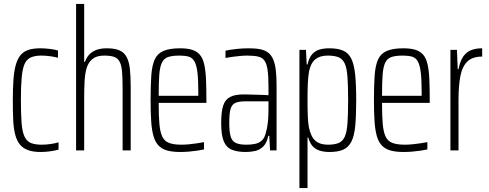

<svg xmlns="http://www.w3.org/2000/svg" viewBox="-20 -763 2482 974"><path d="M186 8Q148 8 122 -1.5Q96 -11 80.5 -30.5Q65 -50 57 -80.5Q49 -111 47 -154.5Q45 -198 45 -254Q45 -318 48.5 -363Q52 -408 61.5 -438.5Q71 -469 86.5 -486Q102 -503 126 -510.5Q150 -518 184 -518Q206 -518 231.5 -515Q257 -512 274 -507V-470Q256 -475 233 -478Q210 -481 190 -481Q157 -481 136 -471.5Q115 -462 104.5 -438Q94 -414 90 -369.5Q86 -325 86 -256Q86 -184 89.5 -139Q93 -94 104.5 -70Q116 -46 137 -37.5Q158 -29 192 -29Q214 -29 237.5 -32.5Q261 -36 277 -41V-4Q260 1 235 4.5Q210 8 186 8Z M366 0V-743H407V-449H411Q417 -467 429.5 -482.5Q442 -498 464.5 -508Q487 -518 522 -518Q562 -518 586 -507.5Q610 -497 622.5 -473.5Q635 -450 639 -412.5Q643 -375 643 -321V0H602V-313Q602 -368 599 -401Q596 -434 586 -451.5Q576 -469 557.5 -475Q539 -481 509 -481Q471 -481 450 -464.5Q429 -448 420 -419Q411 -390 409 -350Q407 -310 407 -263V0Z M895 8Q855 8 828 0.5Q801 -7 784 -25Q767 -43 758.5 -73Q750 -103 747 -147.5Q744 -192 744 -254Q744 -329 747.5 -379.5Q751 -430 764.5 -460.5Q778 -491 809 -504.5Q840 -518 893 -518Q931 -518 955.5 -510Q980 -502 994.5 -484.5Q1009 -467 1016 -436.5Q1023 -406 1025 -361.5Q1027 -317 1027 -256V-241H785Q785 -177 788.5 -135.5Q792 -94 803 -70.5Q814 -47 837.5 -38Q861 -29 901 -29Q919 -29 939.5 -31Q960 -33 979.5 -36Q999 -39 1015 -42V-5Q1002 -2 982 1Q962 4 939.5 6Q917 8 895 8ZM986 -257V-296Q986 -359 981.5 -396Q977 -433 966.5 -451.5Q956 -470 937.5 -475.5Q919 -481 891 -481Q855 -481 833.5 -474Q812 -467 801.5 -445.5Q791 -424 788 -384Q785 -344 785 -277H1005Z M1227 8Q1184 8 1156 -3.5Q1128 -15 1115 -46.5Q1102 -78 1102 -139Q1102 -195 1112 -226.5Q1122 -258 1147 -271Q1172 -284 1216 -284Q1227 -284 1243 -283.5Q1259 -283 1277 -282.5Q1295 -282 1311.5 -281.5Q1328 -281 1342 -280V-325Q1342 -376 1337.5 -407.5Q1333 -439 1322 -455Q1311 -471 1289.5 -476Q1268 -481 1233 -481Q1217 -481 1197 -479Q1177 -477 1157.5 -474.5Q1138 -472 1124 -469V-506Q1148 -511 1178.5 -514.5Q1209 -518 1243 -518Q1277 -518 1301 -513Q1325 -508 1340.5 -496Q1356 -484 1365.5 -462.5Q1375 -441 1379 -408.5Q1383 -376 1383 -331V0H1350L1346 -74H1341Q1334 -39 1316.5 -21Q1299 -3 1276 2.5Q1253 8 1227 8ZM1230 -29Q1254 -29 1273.5 -33Q1293 -37 1307 -49Q1321 -61 1328 -87Q1336 -115 1339 -143.5Q1342 -172 1342 -209V-249H1224Q1192 -249 1174 -241Q1156 -233 1149.5 -210Q1143 -187 1143 -139Q1143 -95 1150 -71Q1157 -47 1176 -38Q1195 -29 1230 -29Z M1499 191V-510H1532L1536 -436H1540Q1548 -471 1564 -488.5Q1580 -506 1602 -512Q1624 -518 1651 -518Q1693 -518 1720 -506.5Q1747 -495 1761.5 -466.5Q1776 -438 1781.5 -386.5Q1787 -335 1787 -255Q1787 -175 1782 -123.5Q1777 -72 1762 -43.5Q1747 -15 1720.5 -3.5Q1694 8 1652 8Q1622 8 1600 0.5Q1578 -7 1564.5 -23Q1551 -39 1544 -65H1540V191ZM1643 -29Q1676 -29 1696.5 -37Q1717 -45 1728 -67.5Q1739 -90 1742.5 -135Q1746 -180 1746 -255Q1746 -330 1742.5 -375Q1739 -420 1728 -442.5Q1717 -465 1696.5 -473Q1676 -481 1642 -481Q1603 -481 1580 -462.5Q1557 -444 1548 -402Q1543 -373 1541.5 -338.5Q1540 -304 1540 -254Q1540 -207 1541.5 -172.5Q1543 -138 1547 -117Q1557 -69 1580 -49Q1603 -29 1643 -29Z M2028 8Q1988 8 1961 0.5Q1934 -7 1917 -25Q1900 -43 1891.5 -73Q1883 -103 1880 -147.5Q1877 -192 1877 -254Q1877 -329 1880.5 -379.5Q1884 -430 1897.5 -460.5Q1911 -491 1942 -504.5Q1973 -518 2026 -518Q2064 -518 2088.5 -510Q2113 -502 2127.5 -484.5Q2142 -467 2149 -436.5Q2156 -406 2158 -361.5Q2160 -317 2160 -256V-241H1918Q1918 -177 1921.5 -135.5Q1925 -94 1936 -70.5Q1947 -47 1970.5 -38Q1994 -29 2034 -29Q2052 -29 2072.5 -31Q2093 -33 2112.5 -36Q2132 -39 2148 -42V-5Q2135 -2 2115 1Q2095 4 2072.5 6Q2050 8 2028 8ZM2119 -257V-296Q2119 -359 2114.5 -396Q2110 -433 2099.5 -451.5Q2089 -470 2070.5 -475.5Q2052 -481 2024 -481Q1988 -481 1966.5 -474Q1945 -467 1934.5 -445.5Q1924 -424 1921 -384Q1918 -344 1918 -277H2138Z M2265 0V-510H2298L2302 -412H2306Q2314 -454 2330.5 -477Q2347 -500 2371 -509Q2395 -518 2426 -518V-476Q2377 -476 2351 -451Q2325 -426 2315.5 -377Q2306 -328 2306 -258V0Z"/></svg>

Font: Saira ExtraCondensed ExtraLight
Style: Regular
Weight: 250
Width: 2
Designer: Hector Gatti with collaboration of the Omnibus-Type team
Foundry: Omnibus-Type
Version: Version 1.101